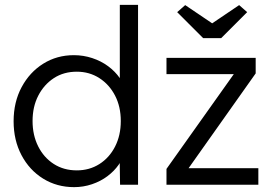

<svg xmlns="http://www.w3.org/2000/svg" viewBox="-20 -760 1125 790"><path d="M36 -261Q36 -340 69 -401.5Q102 -463 158 -498Q214 -533 284 -533Q323 -533 359.5 -521Q396 -509 425 -487.5Q454 -466 473 -438.5Q492 -411 496 -381L473 -389V-740H548V0H474L472 -130L491 -137Q487 -109 468.5 -82.5Q450 -56 422 -35Q394 -14 358.5 -2Q323 10 285 10Q214 10 157.5 -25Q101 -60 68.5 -121.5Q36 -183 36 -261ZM477 -262Q477 -321 453.5 -366.5Q430 -412 389 -438.5Q348 -465 296 -465Q242 -465 201.5 -438.5Q161 -412 137.5 -366.5Q114 -321 114 -262Q114 -204 137 -158Q160 -112 201 -85.5Q242 -59 296 -59Q348 -59 389 -85Q430 -111 453.5 -157Q477 -203 477 -262ZM665 0V-65L942 -455H665V-522H1032V-458L756 -68H1043V0ZM816 -603 709 -710 742 -739 853 -664 964 -739 997 -710 890 -603Z"/></svg>

Font: Mach Light
Style: Regular
Weight: 300
Version: Version 1.002